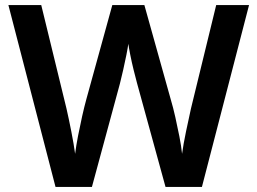

<svg xmlns="http://www.w3.org/2000/svg" viewBox="-20 -734 1011 754"><path d="M958 -714 773 0H630L518 -408Q512 -430 504.5 -460.5Q497 -491 491.5 -519Q486 -547 484 -562Q482 -547 476.5 -519Q471 -491 464 -460.5Q457 -430 451 -406L341 0H198L13 -714H142L241 -308Q250 -269 260 -218Q270 -167 275 -130Q279 -162 286.5 -200.5Q294 -239 302.5 -277Q311 -315 319 -344L421 -714H547L651 -342Q660 -312 668.5 -274Q677 -236 684.5 -198Q692 -160 695 -130Q700 -167 710.5 -217.5Q721 -268 730 -308L829 -714Z"/></svg>

Font: Noto Sans Lao Looped SemiBold
Style: Regular
Weight: 600
Designer: Mark Frömberg, Ben Mitchell
Foundry: The Fontpad Ltd
Version: Version 1.002; ttfautohint (v1.8.4.7-5d5b)